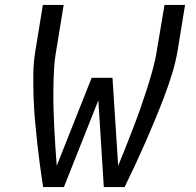

<svg xmlns="http://www.w3.org/2000/svg" viewBox="-20 -755 790 775"><path d="M154 0Q147 -45 141 -90Q135 -135 130 -180.5Q125 -226 121 -272Q117 -318 115.5 -364.5Q114 -411 114.5 -457.5Q115 -504 123 -551L153 -735H237L207 -551Q200 -512 198 -472.5Q196 -433 195.5 -394.5Q195 -356 196 -317Q197 -278 199 -239.5Q201 -201 203.5 -162.5Q206 -124 209 -86L350 -441H434L457 -86Q473 -124 488 -162.5Q503 -201 518 -239.5Q533 -278 546.5 -316.5Q560 -355 572.5 -394Q585 -433 596 -472.5Q607 -512 613 -551L644 -735H727L697 -551Q689 -504 674.5 -457Q660 -410 642.5 -364Q625 -318 606 -272Q587 -226 567 -180.5Q547 -135 526 -90Q505 -45 483 0H399L377 -350L238 0Z"/></svg>

Font: Zed Sans Extended
Style: Italic
Weight: 400
Width: 7
Italic angle: -9°
Designer: Belleve Invis
Foundry: Belleve Invis
Version: Version 1.0.0; ttfautohint (v1.8.4)